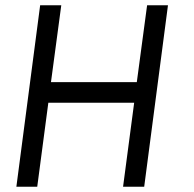

<svg xmlns="http://www.w3.org/2000/svg" viewBox="-20 -706 733 727"><path d="M132 -686H212L173 -395H498L537 -686H616L526 1H446L488 -317H163L121 1H42Z"/></svg>

Font: Bellota Text
Style: Bold Italic
Weight: 700
Italic angle: -7.5°
Designer: Kemie Guaida
Foundry: Kemie Guaida
Version: Version 4.001